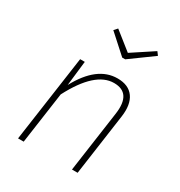

<svg xmlns="http://www.w3.org/2000/svg" viewBox="-178 -880 938 1002"><g transform="rotate(30 291.0 -379.0)"><path d="M479 -758 494 -738 355 -637H337L225 -738L243 -758L350 -673ZM371 -531Q438 -531 468.5 -488.5Q499 -446 488 -369L436 0H402L454 -367Q473 -501 367 -501Q254 -501 155 -310L111 0H77L151 -520H179L162 -371Q248 -531 371 -531Z"/></g></svg>

Font: Fira Sans UltraLight
Style: Italic
Weight: 200
Italic angle: -8°
Designer: Carrois Corporate & Edenspiekermann AG
Foundry: Carrois Corporate GbR & Edenspiekermann AG
Version: Version 4.203;PS 004.203;hotconv 1.0.88;makeotf.lib2.5.64775